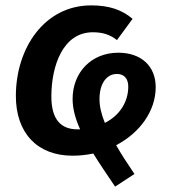

<svg xmlns="http://www.w3.org/2000/svg" viewBox="-20 -564 647 714"><path d="M559 -240C559 -318 505 -368 420 -368C319 -368 250 -294 250 -196C250 -160 260 -123 278 -83H268C208 -83 171 -118 171 -205C171 -319 214 -444 325 -444C363 -444 389 -435 415 -415L473 -494C433 -528 385 -544 319 -544C146 -544 39 -386 39 -207C39 -70 118 15 250 15C277 15 302 12 327 7C350 45 378 85 408 130L480 83C453 43 430 8 412 -24C500 -70 559 -151 559 -240ZM370 -107C357 -139 350 -168 350 -195C350 -256 378 -289 415 -289C443 -289 457 -270 457 -242C457 -184 424 -134 370 -107Z"/></svg>

Font: Fira Sans Medium
Style: Italic
Weight: 500
Italic angle: -8°
Designer: bBox Type GmbH & Carrois Corporate GbR & Edenspiekermann AG
Foundry: bBox Type GmbH & Carrois Corporate GbR & Edenspiekermann AG
Version: Version 4.301;PS 004.301;hotconv 1.0.88;makeotf.lib2.5.64775